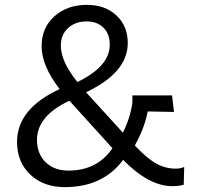

<svg xmlns="http://www.w3.org/2000/svg" viewBox="-20 -759 821 789"><path d="M688 6Q592 6 486 -102Q403 10 246 10Q159 10 104.5 -41.5Q50 -93 50 -176Q50 -312 225 -393Q151 -489 151 -569Q151 -645 203.5 -692Q256 -739 337 -739Q412 -739 458.5 -695.5Q505 -652 505 -582Q505 -461 334 -380L339 -374L485 -214Q515 -273 524 -337V-367H687L695 -299L587 -301Q574 -233 534 -161Q584 -108 622 -87Q660 -66 702 -66Q723 -66 737 -73L735 0Q714 6 688 6ZM132 -184Q132 -127 167.5 -92.5Q203 -58 261 -58Q380 -58 442 -150L267 -343L265 -345Q132 -283 132 -184ZM230 -572Q230 -506 298 -422Q431 -486 431 -575Q431 -620 405 -645.5Q379 -671 336 -671Q289 -671 259.5 -643.5Q230 -616 230 -572Z"/></svg>

Font: Mona Sans
Style: Regular
Weight: 400
Designer: Deni Anggara
Foundry: GitHub
Version: Version 2.000;Glyphs 3.2.3 (3260)